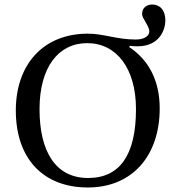

<svg xmlns="http://www.w3.org/2000/svg" viewBox="-20 -818 777 850"><path d="M369 12C566 12 687 -129 687 -338C687 -459 640 -551 553 -609V-615C562 -614 579 -613 589 -613C690 -613 712 -692 712 -726C712 -777 685 -798 654 -798C630 -798 609 -784 609 -756C609 -735 641 -704 641 -679C641 -660 621 -643 581 -643C497 -643 439 -669 369 -669C171 -669 50 -532 50 -329C50 -117 170 12 369 12ZM370 -30C226 -30 155 -147 155 -335C155 -518 237 -627 366 -627C496 -627 582 -515 582 -335C582 -134 512 -30 370 -30Z"/></svg>

Font: STIX Two Text
Style: Regular
Weight: 400
Designer: Ross Mills, John Hudson & Paul Hanslow, Tiro Typeworks Ltd; with prior portions MicroPress Inc., and Coen Hoffman.
Foundry: Tiro Typeworks Ltd
Version: Version 2.13 b171